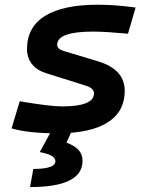

<svg xmlns="http://www.w3.org/2000/svg" viewBox="-20 -547 626 802"><path d="M219.2 9.8Q98.1 9.8 28.3 -10.7L62.5 -124Q122.1 -113.8 167.2 -108.2Q212.4 -102.5 239.3 -102.5Q372.6 -102.5 372.6 -157.2Q372.6 -178.2 338.9 -189L172.9 -241.2Q132.8 -253.9 112.8 -280.3Q92.8 -306.6 92.8 -342.3Q92.8 -433.6 168 -480.5Q243.2 -527.3 389.2 -527.3Q426.8 -527.3 466.6 -524.2Q506.3 -521 546.4 -515.6L514.6 -406.2Q471.7 -410.2 434.3 -412.6Q397 -415 368.2 -415Q218.8 -415 218.8 -359.9Q218.8 -341.8 248 -333.5L390.6 -290.5Q501 -256.8 501 -167.5Q501 -80.6 429.4 -35.4Q357.9 9.8 219.2 9.8ZM105.5 234.4 119.1 158.7Q211.4 158.7 211.4 126Q211.4 100.1 146 88.4L207.5 -23.9L279.3 1L257.8 48.8Q291 61 307.9 79.1Q324.7 97.2 324.7 125Q324.7 234.4 105.5 234.4Z"/></svg>

Font: CaskaydiaCove NFP SemiBold
Style: Italic
Weight: 600
Italic angle: -10°
Designer: Aaron Bell
Foundry: Saja Typeworks
Version: Version 2111.001; VTT 6.35;Nerd Fonts 3.1.1